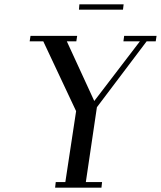

<svg xmlns="http://www.w3.org/2000/svg" viewBox="-20 -868 744 888"><path d="M117.2 -676.8 121.1 -702.1H336.9L333 -676.8H289.1L416 -400.9L627 -676.8H550.8L554.2 -702.1H704.1L700.2 -676.8H658.2L428.2 -372.1L377 -25.9H452.1L449.2 0H234.9L237.8 -25.9H282.2L332 -354L180.2 -676.8ZM345.2 -823.2 347.2 -848.1H551.8L548.8 -823.2Z"/></svg>

Font: Dehuti Alt
Style: Bold-Italic
Weight: 700
Version: Version 1.2